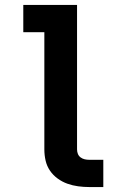

<svg xmlns="http://www.w3.org/2000/svg" viewBox="-20 -755 490 775"><path d="M340 0Q318 0 295.5 -3Q273 -6 252 -13.5Q231 -21 212.5 -34.5Q194 -48 181.5 -66.5Q169 -85 164 -107Q159 -129 159 -152V-625H74V-735H291V-152Q291 -142 294.5 -133.5Q298 -125 305.5 -119.5Q313 -114 322 -112Q331 -110 340 -110H397V0Z"/></svg>

Font: Iosevka Etoile Extrabold
Style: Regular
Weight: 800
Designer: Belleve Invis
Foundry: Belleve Invis
Version: Version 22.1.2; ttfautohint (v1.8.4)